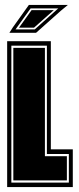

<svg xmlns="http://www.w3.org/2000/svg" viewBox="-20 -758 319 778"><path d="M9 0V-591H186V-153H275V0ZM26 -18H259V-134H170V-573H26ZM34 -27V-564H162V-125H251V-27ZM32 -647 97 -738H255L226 -714L126 -625H18ZM43 -639H121L216 -724H104ZM57 -646 108 -717H198L118 -646Z"/></svg>

Font: Alumni Sans Collegiate One
Style: Regular
Weight: 400
Designer: Robert E. Leuschke
Foundry: Robert E. Leuschke
Version: Version 1.100